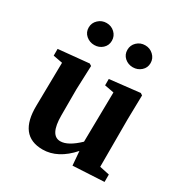

<svg xmlns="http://www.w3.org/2000/svg" viewBox="-168 -840 939 984"><g transform="rotate(30 301.0 -348.0)"><path d="M216.8 -184.1Q216.8 -66.9 277.8 -66.9Q323.2 -66.9 384.8 -126L389.2 -419.9L334 -430.2V-467.8L512.2 -487.8L523.9 -480L521 -337.9V-56.2L579.1 -43.9V0L395 9.8L388.2 -73.2Q310.1 15.1 220.2 15.1Q77.6 15.1 81.1 -165L85 -419.9L29.8 -430.2V-470.2L210 -487.8L222.2 -480L216.8 -337.9ZM133.3 -599.1Q112.8 -617.2 112.8 -645Q112.8 -672.9 133.3 -691.9Q153.3 -710.9 181.6 -710.9Q210 -710.9 230 -691.9Q250 -672.9 250 -645Q250 -617.2 230 -599.1Q210 -581.1 182.1 -581.1Q154.3 -581.1 133.3 -599.1ZM361.8 -599.1Q341.8 -617.2 341.8 -645Q341.8 -672.9 361.8 -691.9Q381.8 -710.9 410.2 -710.9Q438.5 -710.9 458.5 -691.9Q479 -672.9 479 -645Q479 -617.2 458.5 -599.1Q438 -581.1 410.2 -581.1Q382.3 -581.1 361.8 -599.1Z"/></g></svg>

Font: SourceSerifPro-Bold
Style: Bold
Weight: 700
Designer: Frank Grießhammer
Foundry: Adobe Systems Incorporated
Version: Version 1.014;PS Version 1.0;hotconv 1.0.73;makeotf.lib2.5.5